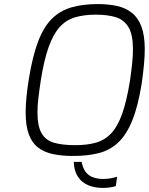

<svg xmlns="http://www.w3.org/2000/svg" viewBox="-20 -760 731 943"><path d="M486 163Q446 163 414 150Q382 137 363 108.5Q344 80 342 35H381Q390 81 416.5 100Q443 119 486 119Q504 119 522 116Q540 113 555 108L549 154Q519 163 486 163ZM339 6Q284 6 241 -3Q198 -12 168 -34.5Q138 -57 122 -99Q106 -141 106 -207Q106 -242 110 -283.5Q114 -325 122 -374Q140 -485 167.5 -557Q195 -629 235.5 -668.5Q276 -708 331.5 -724Q387 -740 460 -740Q513 -740 555.5 -730.5Q598 -721 628.5 -696.5Q659 -672 675 -628.5Q691 -585 691 -518Q691 -484 687 -441.5Q683 -399 676 -350Q658 -238 629.5 -168Q601 -98 560.5 -60Q520 -22 465 -8Q410 6 339 6ZM350 -47Q408 -47 451.5 -59.5Q495 -72 526.5 -105.5Q558 -139 580 -201Q602 -263 618 -361Q625 -409 629 -448Q633 -487 633 -518Q633 -590 611 -626.5Q589 -663 549 -675.5Q509 -688 450 -688Q393 -688 349 -675Q305 -662 273.5 -627.5Q242 -593 219 -529Q196 -465 180 -363Q173 -317 168.5 -278Q164 -239 164 -209Q164 -141 184 -106Q204 -71 245 -59Q286 -47 350 -47Z"/></svg>

Font: Exo Thin Light
Style: Italic
Weight: 300
Italic angle: -9°
Version: Version 2.000